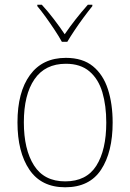

<svg xmlns="http://www.w3.org/2000/svg" viewBox="-20 -783 552 813"><path d="M457 -264Q457 -139 408 -64.5Q359 10 256 10Q155 10 104.5 -64.5Q54 -139 54 -265Q54 -393 107 -465.5Q160 -538 259 -538Q330 -538 373.5 -502.5Q417 -467 437 -405Q457 -343 457 -264ZM81 -265Q81 -150 124 -82.5Q167 -15 256 -15Q346 -15 388 -81.5Q430 -148 430 -264Q430 -336 413.5 -392Q397 -448 359 -480.5Q321 -513 259 -513Q171 -513 126 -447.5Q81 -382 81 -265ZM242 -606Q230 -628 211.5 -656Q193 -684 173.5 -711Q154 -738 138 -757V-763H157Q182 -736 208 -702Q234 -668 254 -638Q297 -701 352 -763H371V-757Q354 -736 334 -709Q314 -682 296 -655Q278 -628 265 -606Z"/></svg>

Font: Noto Sans SemiCondensed Thin
Style: Regular
Weight: 100
Width: 4
Designer: Monotype Design Team
Foundry: Monotype Imaging Inc.
Version: Version 2.013; ttfautohint (v1.8.4.7-5d5b)